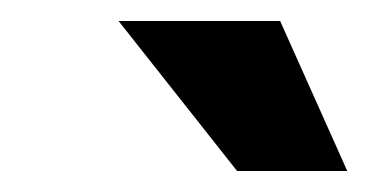

<svg xmlns="http://www.w3.org/2000/svg" viewBox="-20 -717 351 183"><path d="M206 -554H311L247 -697H93Z"/></svg>

Font: HK Grotesk Black
Style: Italic
Weight: 900
Italic angle: -16°
Designer: Alfredo Marco Pradil
Foundry: Hanken Design Co.
Version: Version 3.001;FEAKit 1.0